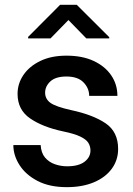

<svg xmlns="http://www.w3.org/2000/svg" viewBox="-20 -770 555 800"><path d="M356.9 -143.1Q356.9 -160.6 348.1 -174.8Q339.4 -189 314.7 -200.9Q290 -212.9 242.2 -222.7Q157.7 -240.7 105.5 -276.6Q53.2 -312.5 53.2 -378.9Q53.2 -421.9 77.9 -458Q102.5 -494.1 148.2 -516.1Q193.8 -538.1 256.8 -538.1Q323.2 -538.1 370.6 -515.9Q418 -493.7 443.6 -455.8Q469.2 -418 469.2 -370.6H351.6Q351.6 -402.3 327.9 -426.8Q304.2 -451.2 256.8 -451.2Q211.9 -451.2 189.9 -430.9Q168 -410.6 168 -383.8Q168 -357.4 190.4 -341.3Q212.9 -325.2 277.3 -311Q368.2 -291.5 420.2 -256.1Q472.2 -220.7 472.2 -149.4Q472.2 -103 445.8 -66.9Q419.4 -30.8 371.3 -10.5Q323.2 9.8 258.3 9.8Q186 9.8 136.5 -16.1Q86.9 -42 61.3 -82.3Q35.6 -122.6 35.6 -165.5H149.4Q151.4 -132.8 167.7 -113.5Q184.1 -94.2 208.7 -85.7Q233.4 -77.1 259.8 -77.1Q307.1 -77.1 332 -95.9Q356.9 -114.7 356.9 -143.1ZM299.8 -750 435.1 -615.2V-609.9H339.8L265.1 -686.5L190.4 -609.9H97.2V-616.2L230.5 -750Z"/></svg>

Font: Vazirmatn RD UI FD Medium
Style: Regular
Weight: 500
Designer: Saber Rastikerdar
Foundry: Saber Rastikerdar
Version: Version 33.003